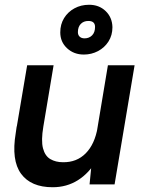

<svg xmlns="http://www.w3.org/2000/svg" viewBox="-20 -774 605 806"><path d="M356 0 365 -92 433 -500H545L461 0ZM48 -228 94 -500H205L162 -243ZM162 -243Q152 -184 160.5 -151.5Q169 -119 191.5 -106Q214 -93 244 -93Q302 -92 340 -130.5Q378 -169 390 -240L432 -238Q419 -158 386.5 -102.5Q354 -47 307 -17.5Q260 12 201 12Q110 12 68.5 -44.5Q27 -101 46 -215L50 -243ZM332 -545Q290 -545 261.5 -571.5Q233 -598 233 -638Q233 -672 249 -698Q265 -724 292.5 -739Q320 -754 354 -754Q396 -754 423.5 -727.5Q451 -701 452 -660Q452 -626 435.5 -600Q419 -574 391.5 -559.5Q364 -545 332 -545ZM335 -613Q354 -613 366.5 -625.5Q379 -638 379 -661Q379 -686 351 -686Q331 -686 319 -673.5Q307 -661 307 -639Q307 -627 314.5 -620Q322 -613 335 -613Z"/></svg>

Font: Figtree SemiBold
Style: Italic
Weight: 600
Italic angle: -9.5°
Foundry: Erik Kennedy
Version: Version 2.001;gftools[0.9.30]